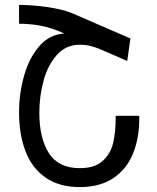

<svg xmlns="http://www.w3.org/2000/svg" viewBox="-20 -751 640 781"><path d="M57.5 -295Q57.5 -369 77.5 -441.2Q97.5 -513.5 139.2 -562.5Q181 -611.5 242 -614.5Q188.5 -639 143.8 -646.8Q99 -654.5 57.5 -654.5V-731Q112.5 -731 175.5 -721.8Q238.5 -712.5 277.5 -695.5L510.5 -594.5L497.5 -503L382.5 -553Q356.5 -562.5 341 -565.8Q325.5 -569 304.5 -569Q248 -569 211 -527.2Q174 -485.5 157 -422.2Q140 -359 140 -293Q140 -188.5 179 -127.8Q218 -67 304.5 -67Q365 -67 397.2 -96Q429.5 -125 440 -168.8Q450.5 -212.5 450.5 -269V-280H546.5V-269Q546.5 -188 520.5 -125Q494.5 -62 440.2 -26Q386 10 305 10Q220 10 164.5 -29.2Q109 -68.5 83.2 -137Q57.5 -205.5 57.5 -295Z"/></svg>

Font: JuliaMono
Style: Regular
Weight: 400
Monospace: yes
Designer: cormullion
Foundry: corm
Version: Version 0.055; ttfautohint (v1.8.4)